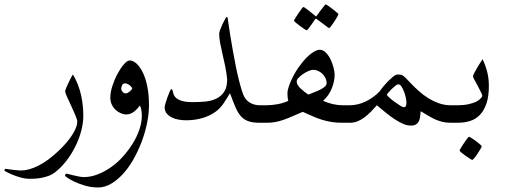

<svg xmlns="http://www.w3.org/2000/svg" viewBox="-89 -555 2301 868"><path d="M287.6 -31.2Q287.6 2.4 277.8 38.3Q268.1 74.2 251.2 107.9Q234.4 141.6 212.2 170.7Q189.9 199.7 164.6 220.2Q149.4 232.9 132.1 239.5Q114.7 246.1 98.6 249Q82.5 252 67.9 252.7Q53.2 253.4 43 253.4Q25.9 253.4 6.3 248Q-13.2 242.7 -30 235.8Q-46.9 229 -58.1 223.1Q-69.3 217.3 -69.3 215.8Q-69.3 213.9 -67.4 210.9Q-65.4 208 -63.5 208Q-63 208 -54.4 209.5Q-45.9 210.9 -34.9 212.2Q-23.9 213.4 -12.9 214.6Q-2 215.8 4.9 215.8Q41 215.8 84 194.3Q127 172.9 173.8 128.9Q215.8 89.4 238 54Q260.3 18.6 260.3 -4.9Q260.3 -13.7 251.7 -34.2Q243.2 -54.7 232.9 -76.4Q222.7 -98.1 214.1 -116.9Q205.6 -135.7 205.6 -141.6Q205.6 -146 210.4 -158Q215.3 -169.9 221.7 -183.1Q228 -196.3 233.6 -206.8Q239.3 -217.3 240.7 -218.3Q253.9 -196.3 263.2 -172.1Q272.5 -147.9 277.8 -123.8Q283.2 -99.6 285.4 -75.9Q287.6 -52.2 287.6 -31.2Z M584.5 -79.1Q584.5 -40.5 575.7 2.2Q566.9 44.9 551.3 86.2Q535.6 127.4 514.4 165Q493.2 202.6 467.5 230.7Q441.9 258.8 413.3 275.6Q384.8 292.5 355 292.5Q325.2 292.5 298.1 284.9Q271 277.3 250.5 267.8Q230 258.3 217.5 249.8Q205.1 241.2 205.1 239.3Q205.1 236.3 206.8 233.2Q208.5 230 210.4 230Q212.4 230 221.9 232.4Q231.4 234.9 243.7 237.8Q255.9 240.7 268.6 243.2Q281.2 245.6 289.6 245.6Q321.3 245.6 353 233.2Q384.8 220.7 414.1 200Q443.4 179.2 468.3 151.1Q493.2 123 512 92.3Q530.8 61.5 541.5 29.5Q552.2 -2.4 552.2 -32.2Q552.2 -47.9 549.8 -58.6Q547.4 -69.3 543.5 -78.1Q538.6 -71.8 532.2 -64.5Q525.9 -57.1 518.1 -51Q510.3 -44.9 501.2 -41.3Q492.2 -37.6 481.9 -37.6Q469.7 -37.6 456.8 -43.2Q443.8 -48.8 433.3 -58.6Q422.9 -68.4 416.3 -82.5Q409.7 -96.7 409.7 -112.8Q409.7 -137.7 419.2 -167Q428.7 -196.3 442.6 -221.9Q456.5 -247.6 471.4 -264.6Q486.3 -281.7 497.6 -281.7Q511.7 -281.7 526.9 -268.8Q542 -255.9 555.2 -230.2Q568.4 -204.6 576.4 -166.5Q584.5 -128.4 584.5 -79.1ZM509.3 -156.2Q502.4 -167 492.9 -172.6Q483.4 -178.2 477.1 -178.2Q467.8 -178.2 463.4 -170.7Q459 -163.1 459 -152.3Q459 -147.5 464.8 -140.1Q470.7 -132.8 479.5 -132.8Q486.3 -132.8 495.8 -140.1Q505.4 -147.5 509.3 -156.2Z M1143.1 -40Q1143.1 -32.2 1142.1 -25.4Q1141.1 -18.6 1137.5 -12.7Q1133.8 -6.8 1127 -3.4Q1120.1 0 1107.9 0H1084.5Q1052.2 0 1031.7 -7.8Q1011.2 -15.6 997.8 -32.2Q984.4 -48.8 973.9 -74Q963.4 -99.1 950.7 -133.8Q934.1 -105.5 919.4 -84.5Q904.8 -63.5 884.8 -49.3Q855.5 -28.8 821.5 -20Q787.6 -11.2 752 -11.2Q735.4 -11.2 718.3 -14.2Q701.2 -17.1 687.3 -24.2Q673.3 -31.2 664.3 -42.5Q655.3 -53.7 655.3 -70.3Q655.3 -74.7 659.2 -88.1Q663.1 -101.6 668.2 -115.7Q673.3 -129.9 678.2 -141.1Q683.1 -152.3 686 -152.3Q688 -152.3 689.5 -149.4Q690.9 -146.5 691.9 -142.8Q692.9 -139.2 693.8 -135.3Q694.8 -131.3 695.8 -128.9Q697.8 -123 702.6 -116.9Q707.5 -110.8 717 -105.5Q726.6 -100.1 741.7 -96.7Q756.8 -93.3 779.3 -93.3Q808.6 -93.3 837.2 -95.7Q865.7 -98.1 887.9 -108.6Q910.2 -119.1 924.1 -139.6Q938 -160.2 938 -196.3Q935.1 -226.1 929.2 -254.9Q923.3 -283.7 917 -310.3Q910.6 -336.9 906.2 -360.4Q901.9 -383.8 901.9 -402.8Q901.9 -408.7 906.5 -421.1Q911.1 -433.6 917.2 -446.5Q923.3 -459.5 928.7 -469Q934.1 -478.5 935.5 -478.5Q938.5 -478.5 939.5 -475.6Q940.9 -472.2 941.9 -461.4Q946.3 -430.2 951.9 -395.3Q957.5 -360.4 963.9 -325.2Q970.2 -290 976.8 -256.8Q983.4 -223.6 990.5 -195.3Q997.6 -167 1004.2 -145.8Q1010.7 -124.5 1017.1 -114.3Q1027.8 -96.7 1046.4 -87.9Q1064.9 -79.1 1084.5 -79.1H1107.9Q1120.1 -79.1 1127 -75.7Q1133.8 -72.3 1137.5 -66.9Q1141.1 -61.5 1142.1 -54.7Q1143.1 -47.9 1143.1 -40Z M1518.6 -40Q1518.6 -32.2 1517.6 -25.4Q1516.6 -18.6 1512.9 -12.7Q1509.3 -6.8 1502.4 -3.4Q1495.6 0 1483.4 0H1460Q1432.6 0 1410.6 -3.4Q1388.7 -6.8 1367.9 -13.2Q1347.2 -19.5 1326.2 -28.8Q1305.2 -38.1 1279.8 -49.3Q1252.4 -38.1 1231.7 -28.8Q1210.9 -19.5 1192.6 -13.2Q1174.3 -6.8 1156.2 -3.4Q1138.2 0 1115.7 0H1092.3Q1080.1 0 1073.2 -3.4Q1066.4 -6.8 1063 -12.7Q1059.6 -18.6 1058.6 -25.4Q1057.6 -32.2 1057.6 -40Q1057.6 -47.9 1058.6 -54.7Q1059.6 -61.5 1063 -66.9Q1066.4 -72.3 1073.5 -75.7Q1080.6 -79.1 1092.3 -79.1H1115.7Q1139.2 -79.1 1166 -84Q1192.9 -88.9 1214.4 -99.1Q1212.4 -106 1211.4 -115.7Q1210.4 -125.5 1210.4 -134.8Q1210.4 -144 1215.3 -159.7Q1220.2 -175.3 1228.3 -193.4Q1236.3 -211.4 1247.8 -230.5Q1259.3 -249.5 1272.9 -266.6Q1294.9 -295.9 1318.1 -313Q1341.3 -330.1 1356 -330.1Q1371.6 -330.1 1384 -317.4Q1396.5 -304.7 1405.3 -286.6Q1414.1 -268.6 1418.9 -249.5Q1423.8 -230.5 1423.8 -217.3Q1423.8 -187.5 1410.9 -155.3Q1397.9 -123 1371.6 -99.1Q1415.5 -79.6 1460 -79.1H1483.4Q1495.6 -79.1 1502.4 -75.7Q1509.3 -72.3 1512.9 -66.9Q1516.6 -61.5 1517.6 -54.7Q1518.6 -47.9 1518.6 -40ZM1387.7 -179.7Q1387.7 -190.4 1382.8 -200.9Q1377.9 -211.4 1369.9 -220Q1361.8 -228.5 1350.3 -233.9Q1338.9 -239.3 1326.2 -239.3Q1317.9 -239.3 1305.4 -233.9Q1293 -228.5 1281.2 -220.5Q1269.5 -212.4 1261 -203.6Q1252.4 -194.8 1252.4 -187Q1252.4 -178.2 1257.1 -170.4Q1261.7 -162.6 1269.5 -155.3Q1277.3 -147.9 1286.4 -140.9Q1295.4 -133.8 1304.7 -127.4Q1321.8 -133.8 1336.7 -139.9Q1351.6 -146 1363 -152.1Q1374.5 -158.2 1381.1 -165Q1387.7 -171.9 1387.7 -179.7ZM1440.9 -491.2Q1440.9 -488.8 1435.3 -478.5Q1429.7 -468.3 1422.4 -457.3Q1415 -446.3 1408.2 -437.3Q1401.4 -428.2 1398.9 -428.2Q1397.5 -428.2 1388.9 -434.3Q1380.4 -440.4 1370.6 -448.2Q1359.4 -456.5 1344.2 -467.8Q1341.8 -470.2 1339.8 -470.2Q1337.9 -470.2 1335.4 -467.8Q1326.2 -453.6 1318.4 -442.9Q1311.5 -433.6 1305.4 -425.8Q1299.3 -418 1297.4 -418Q1295.4 -418 1286.4 -424.1Q1277.3 -430.2 1267.1 -437.7Q1256.8 -445.3 1248.5 -452.4Q1240.2 -459.5 1240.2 -461.4Q1240.2 -463.9 1246.3 -473.6Q1252.4 -483.4 1260 -494.6Q1267.6 -505.9 1274.2 -514.6Q1280.8 -523.4 1282.2 -523.4Q1285.2 -523.4 1293.5 -517.1Q1301.8 -510.7 1311 -503.9Q1321.8 -495.6 1334.5 -484.9Q1338.4 -481 1339.8 -481Q1341.8 -481 1344.2 -485.8Q1353.5 -499 1362.3 -510.3Q1369.1 -519 1375.5 -527.1Q1381.8 -535.2 1383.3 -535.2Q1385.3 -535.2 1394.8 -528.8Q1404.3 -522.5 1414.3 -514.4Q1424.3 -506.3 1432.6 -499.5Q1440.9 -492.7 1440.9 -491.2Z M2006.8 -40Q2006.8 -32.2 2005.9 -25.4Q2004.9 -18.6 2001.5 -12.7Q1998 -6.8 1991 -3.4Q1983.9 0 1971.7 0H1948.2Q1927.2 0 1909.9 -4.4Q1892.6 -8.8 1876.7 -16.1Q1860.8 -23.4 1845.2 -33Q1829.6 -42.5 1813 -52.2Q1811.5 -39.1 1810.1 -26.9Q1808.6 -14.6 1804.2 -6.1Q1799.8 2.4 1791.3 7.6Q1782.7 12.7 1768.1 12.7Q1751.5 12.7 1733.9 5.1Q1716.3 -2.4 1696.8 -15.1Q1677.2 -27.8 1656.7 -44.4Q1636.2 -61 1614.7 -79.1Q1601.6 -64 1587.6 -49.8Q1573.7 -35.6 1558.8 -24.4Q1543.9 -13.2 1527.6 -6.6Q1511.2 0 1491.2 0H1467.8Q1455.6 0 1448.7 -3.4Q1441.9 -6.8 1438.5 -12.7Q1435.1 -18.6 1434.1 -25.4Q1433.1 -32.2 1433.1 -40Q1433.1 -47.9 1434.1 -54.7Q1435.1 -61.5 1438.5 -66.9Q1441.9 -72.3 1449 -75.7Q1456.1 -79.1 1467.8 -79.1H1491.2Q1529.3 -79.1 1565.2 -96.7Q1601.1 -114.3 1627.9 -142.6Q1628.4 -144 1637.7 -156Q1647 -168 1659.7 -181.6Q1672.4 -195.3 1686 -206.8Q1699.7 -218.3 1710 -218.3Q1717.8 -218.3 1722.7 -217.3Q1727.5 -216.3 1733.2 -212.6Q1738.8 -209 1746.8 -200.9Q1754.9 -192.9 1767.6 -179.2Q1784.2 -161.6 1804.2 -143.6Q1824.2 -125.5 1847.2 -111.3Q1870.1 -97.2 1895.5 -88.1Q1920.9 -79.1 1948.2 -79.1H1971.7Q1983.9 -79.1 1991 -75.7Q1998 -72.3 2001.5 -66.9Q2004.9 -61.5 2005.9 -54.7Q2006.8 -47.9 2006.8 -40ZM1748.5 -90.8Q1748.5 -99.6 1745.6 -113.5Q1742.7 -127.4 1737.5 -140.9Q1732.4 -154.3 1725.8 -164.1Q1719.2 -173.8 1712.4 -173.8Q1706.5 -173.8 1698 -167Q1689.5 -160.2 1680.9 -151.9Q1672.4 -143.6 1666.3 -136Q1660.2 -128.4 1660.2 -127.4Q1660.2 -123.5 1670.7 -114Q1681.2 -104.5 1694.6 -94.7Q1708 -85 1720 -77.6Q1731.9 -70.3 1735.8 -70.3Q1744.6 -70.3 1746.6 -77.4Q1748.5 -84.5 1748.5 -90.8Z M2121.1 -167.5Q2121.1 -119.1 2110.1 -86.9Q2099.1 -54.7 2080.1 -35.2Q2061 -15.6 2035.4 -7.8Q2009.8 0 1979.5 0H1956.1Q1943.8 0 1937 -3.4Q1930.2 -6.8 1926.8 -12.7Q1923.3 -18.6 1922.4 -25.4Q1921.4 -32.2 1921.4 -40Q1921.4 -47.9 1922.4 -54.7Q1923.3 -61.5 1926.8 -66.9Q1930.2 -72.3 1937.3 -75.7Q1944.3 -79.1 1956.1 -79.1H1979.5Q2006.8 -79.1 2028.1 -83.7Q2049.3 -88.4 2064 -95.2Q2077.1 -102.1 2084.2 -110.1Q2091.3 -118.2 2091.3 -122.6Q2091.3 -126.5 2084.7 -139.4Q2078.1 -152.3 2070.6 -167Q2063 -181.6 2056.2 -193.8Q2049.3 -206.1 2049.3 -209.5Q2049.3 -213.9 2055.4 -225.6Q2061.5 -237.3 2069.1 -250Q2076.7 -262.7 2083.7 -273.9Q2090.8 -285.2 2092.8 -287.6Q2107.4 -255.9 2114.3 -226.8Q2121.1 -197.8 2121.1 -167.5ZM2088.9 106Q2088.9 108.4 2083.3 118.2Q2077.6 127.9 2070.3 139.2Q2063 150.4 2055.7 159.2Q2048.3 168 2045.9 168Q2044.4 168 2035.4 162.4Q2026.4 156.7 2015.9 149.4Q2005.4 142.1 1997.1 135Q1988.8 127.9 1988.8 125.5Q1988.8 123 1994.9 113.3Q2001 103.5 2008.3 92.3Q2015.6 81.1 2022.5 72.3Q2029.3 63.5 2031.2 63.5Q2033.7 63.5 2043.2 69.3Q2052.7 75.2 2063 83Q2073.2 90.8 2081.1 97.7Q2088.9 104.5 2088.9 106Z"/></svg>

Font: Kitab
Style: Regular
Weight: 400
Designer: SIL International
Foundry: Khaled Hosny
Version: Version 1.000